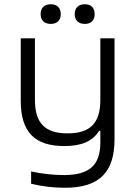

<svg xmlns="http://www.w3.org/2000/svg" viewBox="-20 -681 640 907"><path d="M521 -23V-500H454V-209C454 -99 406 -51 299 -51C193 -51 145 -99 145 -209V-500H78V-205C78 -57 144 9 284 9C366 9 418 -14 448 -63H454V-8C454 98 404 146 282 146C235 146 176 140 127 129V187C180 200 234 206 287 206C451 206 521 131 521 -23ZM172 -613C172 -586 189 -568 220 -568C250 -568 267 -586 267 -613V-615C267 -643 250 -661 220 -661C189 -661 172 -643 172 -615ZM333 -613C333 -586 350 -568 381 -568C411 -568 427 -586 427 -613V-615C427 -643 411 -661 381 -661C350 -661 333 -643 333 -615Z"/></svg>

Font: LT Wave Mono Light
Style: Regular
Weight: 300
Designer: Daniel Lyons
Version: Version 2.5 (Glyphs App)